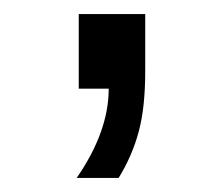

<svg xmlns="http://www.w3.org/2000/svg" viewBox="-20 -127 318 275"><path d="M188 -106.9V-24.9Q188 26.9 178.7 61.5Q169.4 96.2 149.9 127.9H89.8Q135.7 61.5 135.7 0H92.8V-106.9Z"/></svg>

Font: Arial
Style: Regular
Weight: 400
Designer: Steve Matteson
Foundry: Ascender Corporation
Version: Version 2.00.3